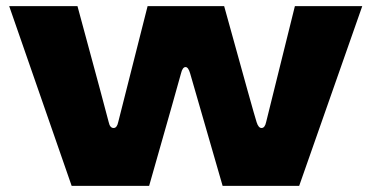

<svg xmlns="http://www.w3.org/2000/svg" viewBox="-20 -607 1213 627"><path d="M233 -587Q329 -233 335 -208Q339 -189 351 -189Q362 -189 366 -208L462 -587H712Q810 -232 818 -208Q824 -189 834 -189Q845 -189 849 -208L943 -587H1163L957 0H707L601 -367Q595 -388 586 -388Q576 -388 571 -367Q564 -340 467 0H214L10 -587Z"/></svg>

Font: Dashboard
Style: Regular
Weight: 400
Designer: jaiki
Version: Version 1.000